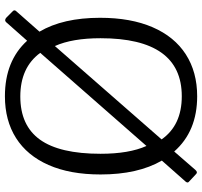

<svg xmlns="http://www.w3.org/2000/svg" viewBox="-40 -752 802 761"><g transform="rotate(90 360.5 -371.0)"><path d="M700 -707 616 -612Q671 -517 671 -369Q671 -248 633.5 -163Q596 -78 526.5 -34Q457 10 361 10Q221 10 141 -78L71 1Q65 9 60 9Q54 9 48 3L28 -17Q21 -23 20.5 -27Q20 -31 24 -35L105 -127Q50 -220 50 -367Q50 -489 87.5 -575.5Q125 -662 195 -707Q265 -752 361 -752Q500 -752 580 -661L653 -745Q662 -755 669 -748L699 -720Q706 -715 700 -707ZM162 -188 532 -611Q476 -691 361 -691Q131 -691 131 -369Q131 -257 162 -188ZM558 -551 189 -130Q247 -51 362 -51Q477 -51 533 -129Q589 -207 589 -369Q589 -482 558 -551Z"/></g></svg>

Font: Libre Franklin Light
Style: Regular
Weight: 300
Designer: Pablo Impallari, Rodrigo Fuenzalida
Foundry: Impallari Type
Version: Version 1.002; ttfautohint (v1.5)